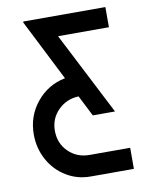

<svg xmlns="http://www.w3.org/2000/svg" viewBox="-81 -765 642 825"><g transform="rotate(-10 240.0 -353.0)"><path d="M38 -220Q38 -300 87 -360Q136 -420 212 -435L77 -702L78 -706H436V-618H214L399 -257H302L256 -348Q203 -346 166.5 -309.5Q130 -273 130 -220Q130 -165 167 -128.5Q204 -92 259 -92H436V0H247Q189 0 141 -29.5Q93 -59 65.5 -109.5Q38 -160 38 -220Z"/></g></svg>

Font: Lineal
Style: Regular
Weight: 400
Designer: Created by Frank Adebiaye with contributions from Anton Moglia & Ariel Martín Pérez
Created by Frank ADEBIAYE with FontF
Foundry: Velvetyne Type Foundry
Version: Version 2.000